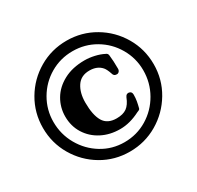

<svg xmlns="http://www.w3.org/2000/svg" viewBox="-138 -796 959 937"><g transform="rotate(-30 342.0 -327.0)"><path d="M30 -327Q30 -412 72 -483.5Q114 -555 185.5 -597Q257 -639 342 -639Q427 -639 498.5 -597Q570 -555 612 -483.5Q654 -412 654 -327Q654 -242 611.5 -170.5Q569 -99 497.5 -57Q426 -15 341 -15Q256 -15 185 -57Q114 -99 72 -170.5Q30 -242 30 -327ZM595 -327Q595 -395 561 -453.5Q527 -512 469 -546Q411 -580 342 -580Q273 -580 215 -546Q157 -512 123 -453.5Q89 -395 89 -327Q89 -257 123 -197.5Q157 -138 214.5 -103Q272 -68 341 -68Q411 -68 469 -103Q527 -138 561 -197.5Q595 -257 595 -327ZM152 -321Q152 -372 177.5 -415.5Q203 -459 252.5 -485.5Q302 -512 370 -512Q397 -512 425.5 -505.5Q454 -499 475 -488Q487 -484 488 -472Q492 -440 492 -395Q492 -385 486 -379Q480 -373 472 -374Q457 -374 453 -390Q444 -417 434 -429Q410 -457 366 -457Q318 -457 294.5 -421.5Q271 -386 271 -331Q271 -261 292.5 -224.5Q314 -188 366 -188Q402 -188 423 -203Q444 -218 458 -254Q462 -263 468.5 -266Q475 -269 481 -267Q495 -264 495 -247Q495 -228 492 -211Q489 -194 484 -175Q482 -169 476.5 -167.5Q471 -166 468 -164Q410 -134 355 -134Q297 -134 251 -158Q205 -182 178.5 -224.5Q152 -267 152 -321Z"/></g></svg>

Font: EB Garamond ExtraBold
Style: Regular
Weight: 800
Designer: Georg Duffner and Octavio Pardo
Foundry: Georg Duffner
Version: Version 1.000